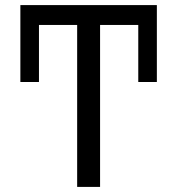

<svg xmlns="http://www.w3.org/2000/svg" viewBox="-20 -734 696 754"><path d="M283 0V-636H133V-412H60V-714H596V-412H523V-636H373V0Z"/></svg>

Font: Go Noto Current
Style: Regular
Weight: 400
Designer: Monotype Design Team
Foundry: Monotype Imaging Inc.
Version: Version 2.007; ttfautohint (v1.8) -l 8 -r 50 -G 200 -x 14 -D